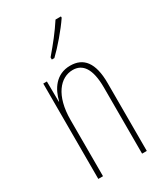

<svg xmlns="http://www.w3.org/2000/svg" viewBox="-191 -841 789 919"><g transform="rotate(-30 204.0 -381.5)"><path d="M305 -756V-763H275C241 -711 209 -671 164 -618V-606H178C217 -643 272 -707 305 -756ZM225 -537C145 -537 108 -474 94 -415H92L91 -527H71V0H97V-311C97 -445 156 -513 225 -513C279 -513 313 -471 313 -365V0H339V-375C339 -488 298 -537 225 -537Z"/></g></svg>

Font: Noto Sans Devanagari ExtraCondensed Thin
Style: Regular
Weight: 100
Width: 2
Designer: Jelle Bosma - Monotype Design Team
Foundry: Monotype Imaging Inc.
Version: Version 2.004